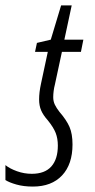

<svg xmlns="http://www.w3.org/2000/svg" viewBox="-53 -677 350 707"><path d="M68 10Q34 10 7.5 2.5Q-19 -5 -33 -14V-69Q-17 -56 9.5 -46.5Q36 -37 64 -37Q112 -37 136 -64Q160 -91 160 -141Q160 -167 152 -187.5Q144 -208 123 -234Q106 -253 98.5 -270.5Q91 -288 91 -311Q91 -337 98 -369L123 -486H76L83 -519L134 -531L172 -657H211L184 -531H254L245 -486H175L149 -365Q146 -354 144.5 -341.5Q143 -329 143 -319Q143 -304 149 -291.5Q155 -279 166 -265Q192 -235 203 -209.5Q214 -184 214 -145Q214 -72 175.5 -31Q137 10 68 10Z"/></svg>

Font: Noto Sans ExtraCondensed Light
Style: Italic
Weight: 300
Width: 2
Italic angle: -12°
Designer: Monotype Design Team
Foundry: Monotype Imaging Inc.
Version: Version 2.013; ttfautohint (v1.8.4.7-5d5b)